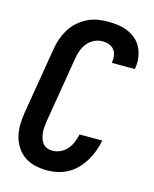

<svg xmlns="http://www.w3.org/2000/svg" viewBox="-113 -819 726 904"><g transform="rotate(15 250.0 -367.5)"><path d="M204 8Q174 8 145.5 1.5Q117 -5 94 -20.5Q71 -36 55.5 -59.5Q40 -83 33 -110.5Q26 -138 26.5 -168Q27 -198 32 -228L86 -552Q90 -578 98.5 -602.5Q107 -627 121 -650Q135 -673 155.5 -691.5Q176 -710 200 -722Q224 -734 249.5 -738.5Q275 -743 300 -743Q326 -743 351 -739.5Q376 -736 398.5 -726.5Q421 -717 439 -701Q457 -685 467.5 -663.5Q478 -642 481.5 -617Q485 -592 481 -566Q480 -565 480 -563Q480 -561 479 -560H368Q368 -560 368 -561Q368 -562 368 -563Q371 -579 368.5 -595.5Q366 -612 356.5 -624Q347 -636 332 -641.5Q317 -647 300 -647Q280 -647 260.5 -638Q241 -629 227.5 -612.5Q214 -596 206.5 -576.5Q199 -557 196 -537L142 -212Q140 -198 139 -184Q138 -170 139.5 -156.5Q141 -143 145 -130.5Q149 -118 157 -108Q165 -98 177.5 -93Q190 -88 204 -88Q224 -88 243 -97Q262 -106 275.5 -122Q289 -138 296.5 -157Q304 -176 308 -195H419Q414 -169 405 -144Q396 -119 382 -95.5Q368 -72 349 -51.5Q330 -31 306 -17.5Q282 -4 256 2Q230 8 204 8Z"/></g></svg>

Font: Iosevka Curly Oblique
Style: Bold
Weight: 700
Italic angle: -9°
Monospace: yes
Designer: Belleve Invis
Foundry: Belleve Invis
Version: Version 11.1.0; ttfautohint (v1.8.3)